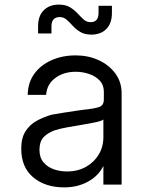

<svg xmlns="http://www.w3.org/2000/svg" viewBox="-20 -800 640 832"><path d="M258 12Q176 12 124 -31.5Q72 -75 72 -156Q72 -202 90.5 -231Q109 -260 139 -276.5Q169 -293 204 -303Q225 -307 254.5 -311.5Q284 -316 314 -320.5Q344 -325 365 -327Q390 -330 410 -336.5Q430 -343 430 -370V-403Q430 -432 412 -451Q394 -470 366 -479.5Q338 -489 308 -489Q256 -489 219.5 -462Q183 -435 180 -389H100Q101 -442 128.5 -480Q156 -518 203 -539Q250 -560 308 -560Q362 -560 407 -539.5Q452 -519 479.5 -482Q507 -445 507 -396V0H428V-81Q407 -38 361.5 -13Q316 12 258 12ZM270 -57Q317 -57 352.5 -77Q388 -97 408 -130.5Q428 -164 428 -206V-282Q421 -276 395.5 -270.5Q370 -265 336.5 -259.5Q303 -254 270 -248Q237 -242 216 -235Q186 -224 168.5 -205Q151 -186 151 -151Q151 -117 168.5 -96.5Q186 -76 213 -66.5Q240 -57 270 -57ZM376 -650Q347 -650 328 -661.5Q309 -673 295.5 -688Q282 -703 269 -714.5Q256 -726 239 -726Q203 -726 203 -686V-655H145V-686Q145 -731 169.5 -755.5Q194 -780 235 -780Q265 -780 283.5 -768.5Q302 -757 316 -742Q330 -727 342.5 -715.5Q355 -704 373 -704Q407 -704 407 -744V-775H465V-744Q465 -699 441 -674.5Q417 -650 376 -650Z"/></svg>

Font: Tiny Light
Style: Regular
Weight: 300
Monospace: yes
Designer: Philipp Nurullin, Konstantin Bulenkov
Foundry: JetBrains
Version: Version 2.251; ttfautohint (v1.8.4.7-5d5b)